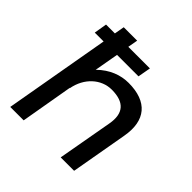

<svg xmlns="http://www.w3.org/2000/svg" viewBox="-190 -866 1012 1012"><g transform="rotate(45 315.5 -360.0)"><path d="M37 0H137L188 -294L189 -291C205 -382 273 -443 351 -443C446 -443 484 -397 468 -308L413 0H513L569 -317C594 -454 529 -531 389 -531C331 -531 271 -510 217 -457L241 -592H401L414 -664H253L263 -720H163L153 -664H87L75 -592H141Z"/></g></svg>

Font: Fixel Display 20240404 Medium
Style: Italic
Weight: 500
Italic angle: -10°
Designer: AlfaBravo + MacPaw
Foundry: Kyrylo Tkachov, Marchela Mozhyna, Serhii Makarenko, Maria Weinstein, Zakhar Kryvoshyya
Version: Version 1.211;Glyphs 3.2 (3225)